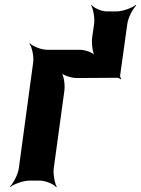

<svg xmlns="http://www.w3.org/2000/svg" viewBox="-20 -729 570 775"><path d="M465 -425 494 -633C497 -657 516 -694 530 -707L528 -709C513 -697 475 -683 451 -683H410C389 -683 359 -697 350 -709L348 -707C356 -694 363 -657 360 -633L352 -578C349 -554 354 -514 363 -502L364 -504C356 -517 323 -528 303 -528H171C147 -528 112 -542 101 -554L99 -552C109 -539 117 -502 114 -478L56 -50C53 -26 34 11 20 24L21 26C36 14 75 0 99 0H140C164 0 197 14 206 26L209 24C201 11 194 -26 197 -50L240 -364C243 -388 237 -428 226 -440L224 -437C234 -425 269 -414 289 -414L444 -415H454C459 -415 464 -411 467 -409L469 -412C467 -414 464 -420 465 -425Z"/></svg>

Font: Asimov
Style: EdgeNarIt
Weight: 500
Designer: Google
Version: Version 2.000980: 2014